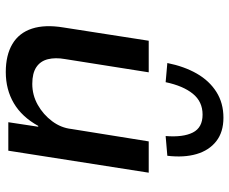

<svg xmlns="http://www.w3.org/2000/svg" viewBox="-86 -718 812 681"><g transform="rotate(90 320.5 -377.0)"><path d="M235 9Q175 9 135.5 -14.5Q96 -38 81 -84Q66 -130 77 -196L124 -498H236L189 -201Q183 -167 189.5 -140.5Q196 -114 217.5 -99.5Q239 -85 277 -85Q317 -85 351.5 -104.5Q386 -124 409.5 -155.5Q433 -187 437 -224L481 -498H592L514 0H413L429 -106H426Q394 -48 345.5 -19.5Q297 9 235 9ZM271 -558 203 -564Q215 -624 240.5 -668.5Q266 -713 305.5 -738Q345 -763 397 -763Q448 -763 480.5 -737.5Q513 -712 526 -667.5Q539 -623 532 -564L462 -558Q467 -620 449.5 -654.5Q432 -689 386 -689Q340 -689 312 -654.5Q284 -620 271 -558Z"/></g></svg>

Font: Nunito Sans 7pt SemiBold
Style: Italic
Weight: 600
Italic angle: -9°
Designer: Vernon Adams
Foundry: Vernon Adams
Version: Version 3.101;gftools[0.9.27]